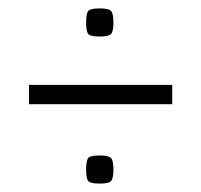

<svg xmlns="http://www.w3.org/2000/svg" viewBox="-20 -439 479 457"><path d="M49 -191V-237H390V-191ZM217 -352Q193 -352 189 -359.5Q185 -367 185 -385Q185 -404 189 -411.5Q193 -419 217 -419Q241 -419 245.5 -411.5Q250 -404 250 -385Q250 -367 245.5 -359.5Q241 -352 217 -352ZM217 -2Q193 -2 189 -9.5Q185 -17 185 -35Q185 -54 189 -61.5Q193 -69 217 -69Q241 -69 245.5 -61.5Q250 -54 250 -35Q250 -17 245.5 -9.5Q241 -2 217 -2Z"/></svg>

Font: Smooch Sans SemiBold
Style: Bold
Weight: 600
Designer: Robert E. Leuschke
Foundry: Robert E. Leuschke
Version: Version 1.010; ttfautohint (v1.8.3)